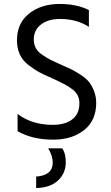

<svg xmlns="http://www.w3.org/2000/svg" viewBox="-20 -700 564 972"><path d="M467 -179Q467 -90 406 -41.5Q345 7 249 7Q143 7 69 -36V-123Q142 -68 247 -68Q310 -68 346 -96Q382 -124 382 -177Q382 -199 373.5 -216.5Q365 -234 345.5 -248.5Q326 -263 308.5 -272.5Q291 -282 261 -296Q255 -299 243 -304Q200 -323 177.5 -335Q155 -347 124.5 -370.5Q94 -394 80 -425Q66 -456 66 -497Q66 -583 127.5 -631.5Q189 -680 282 -680Q369 -680 430 -649V-564Q369 -604 284 -604Q223 -604 187 -575.5Q151 -547 151 -501Q151 -477 160.5 -458Q170 -439 194 -422.5Q218 -406 235 -397.5Q252 -389 288 -373Q322 -358 340 -349.5Q358 -341 386.5 -322.5Q415 -304 429.5 -286.5Q444 -269 455.5 -240.5Q467 -212 467 -179ZM313 122Q313 176 274.5 213Q236 250 163 252V194Q247 188 247 123Q247 89 224 51H295Q313 76 313 122Z"/></svg>

Font: Hind Siliguri
Style: Regular
Weight: 400
Designer: Jyotish Sonowal
Foundry: Indian Type Foundry
Version: Version 1.001;PS 1.0;hotconv 1.0.86;makeotf.lib2.5.63406; tt